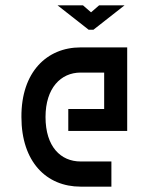

<svg xmlns="http://www.w3.org/2000/svg" viewBox="-20 -697 575 717"><path d="M60 -260C60 -93 153 0 281 0H396V-94H281C207 -94 150 -149 150 -260C150 -368 207 -426 281 -426H369V-290H235V-208H455V-520H281C155 -520 59 -428 60 -260ZM195 -677 311 -586H329L445 -677H350L320 -651L290 -677Z"/></svg>

Font: Grotesk 02 Mince
Style: Bold
Weight: 400
Designer: Frank Adebiaye, contributions by Jérémy Landes, Ariel Martín Pérez
Foundry: Velvetyne Type Foundry
Version: Version 3.000;Glyphs 3.1.2 (3150)